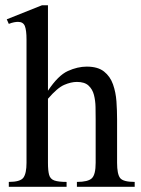

<svg xmlns="http://www.w3.org/2000/svg" viewBox="-20 -715 540 735"><path d="M495.6 0H274.4V-18.6Q316.9 -18.6 331.5 -32.5Q346.2 -46.4 346.2 -91.8V-258.8Q346.2 -280.8 345.7 -305.4Q345.2 -330.1 339.6 -351.8Q334 -373.5 318.8 -387.5Q303.7 -401.4 274.4 -401.4Q252 -401.4 225.8 -390.1Q199.7 -378.9 163.6 -336.9V-91.8Q163.6 -61.5 168 -45.7Q172.4 -29.8 187.7 -24.2Q203.1 -18.6 234.9 -18.6V0H13.7V-18.6Q57.6 -18.6 69.6 -34.9Q81.5 -51.3 81.5 -91.8V-564Q81.5 -599.1 75.2 -615.2Q68.8 -631.3 48.8 -631.3Q42.5 -631.3 33.4 -629.6Q24.4 -627.9 13.7 -623.5L5.9 -641.1L140.6 -694.8H163.6V-367.7Q202.6 -426.3 239.7 -443.1Q276.9 -460 312 -460Q354.5 -460 378.2 -441.2Q401.9 -422.4 412.6 -392.1Q423.3 -361.8 425.8 -326.7Q428.2 -291.5 428.2 -258.8V-91.8Q428.2 -48.8 439.7 -33.7Q451.2 -18.6 495.6 -18.6Z"/></svg>

Font: BabelStone Roman
Style: Regular
Weight: 400
Designer: Walt Agee, Victor Gaultney, Peter Martin, Debbi Hosken, Becca Hirsbrunner (SIL); Andrew West (BabelStone)
Foundry: BabelStone
Version: Version 16.000